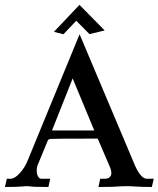

<svg xmlns="http://www.w3.org/2000/svg" viewBox="-50 -764 648 785"><path d="M570.8 0.5Q532.7 0.5 500.5 -1.5Q487.3 -2.9 464.8 -2.9Q450.2 -2.9 439 -2Q427.7 -1 409.9 -0.2Q392.1 0.5 352.5 0.5L359.9 -33.2H379.4Q396.5 -33.2 402.8 -45.4Q405.3 -49.8 405.3 -56.6Q405.3 -67.9 398.4 -83.5L349.6 -197.3Q165.5 -197.3 156.7 -196Q147.9 -194.8 146 -190.9L103.5 -87.9Q100.1 -78.6 100.1 -67.9Q100.1 -65.9 100.6 -57.9Q101.1 -49.8 106.2 -41.5Q111.3 -33.2 119.1 -33.2H155.3L147.9 0.5Q85 0.5 72.8 -2Q64.5 -2.9 57.6 -2.9Q51.8 -2.9 46.4 -2Q22.5 0.5 -29.8 0.5L-22 -33.2H-7.3Q10.3 -33.2 31 -56.2Q51.8 -79.1 63 -107.4L275.4 -624L502.9 -85Q526.9 -33.2 550.3 -33.2H578.6ZM335.4 -230.5 247.1 -443.4 162.6 -230.5ZM315.9 -624.5 261.7 -679.2 209.5 -624 170.4 -633.8 274.9 -744.1 377.9 -639.6Z"/></svg>

Font: Quaaykop
Style: Medium
Weight: 500
Designer: Tup Wanders
Foundry: Free font, DO NOT SELL
Version: Version 1.00;July 31, 2023;FontCreator 11.5.0.2430 64-bit